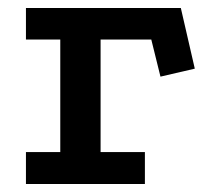

<svg xmlns="http://www.w3.org/2000/svg" viewBox="-20 -461 518 481"><path d="M45 -441H433L468 -289L382 -269L359 -362H232V-80H343V0H45V-80H131V-362H45Z"/></svg>

Font: Podkova SemiBold
Style: Regular
Weight: 600
Designer: Ilya Yudin
Foundry: Cyreal (www.cyreal.org)
Version: Version 2.103